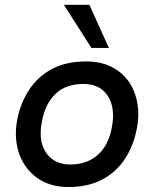

<svg xmlns="http://www.w3.org/2000/svg" viewBox="-20 -764 635 792"><path d="M262 7.5Q185.8 7.5 133.2 -30.2Q80.5 -67.9 58.6 -131.3Q36.7 -194.8 51.4 -272.2Q65.2 -340.8 100.9 -394.8Q136.6 -448.8 194.8 -479.7Q253 -510.6 334.8 -510.6Q396 -510.6 440.8 -487.8Q485.5 -465 512.1 -425.8Q538.7 -386.5 547 -336.1Q555.2 -285.8 543.9 -231Q530.2 -161.1 494.3 -107.1Q458.5 -53.1 400.5 -22.8Q342.6 7.5 262 7.5ZM269.4 -85.5Q337.9 -85.5 382.7 -124.5Q427.5 -163.6 441.1 -237.6Q451.5 -288.1 441.4 -328.8Q431.2 -369.4 401.8 -393.6Q372.5 -417.7 323.1 -417.7Q251.6 -417.7 209 -376.7Q166.4 -335.6 153.2 -264.2Q141.7 -207 154.6 -166.8Q167.6 -126.7 197.7 -106.1Q227.8 -85.5 269.4 -85.5ZM357.1 -566.3 243.4 -744.3H348.6L429.1 -566.3Z"/></svg>

Font: REM Medium
Style: Italic
Weight: 500
Italic angle: -11°
Designer: Octavio Pardo
Foundry: Ashler Design
Version: Version 1.005;gftools[0.9.28]